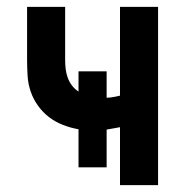

<svg xmlns="http://www.w3.org/2000/svg" viewBox="-20 -540 540 560"><path d="M330 0V-169Q320 -167 310.5 -165.5Q301 -164 291 -162V-52H209V-163Q186 -167 164 -175.5Q142 -184 123.5 -198Q105 -212 91 -231.5Q77 -251 69.5 -273Q62 -295 60.5 -318.5Q59 -342 59 -365V-520H170V-365Q170 -352 171.5 -339Q173 -326 177.5 -313.5Q182 -301 190 -290.5Q198 -280 209 -273V-332H291V-255Q301 -255 310.5 -257Q320 -259 330 -261V-520H441V0Z"/></svg>

Font: Iosevka SS08 Regular
Style: Bold
Weight: 700
Monospace: yes
Designer: Belleve Invis
Foundry: Belleve Invis
Version: Version 16.3.4; ttfautohint (v1.8.4)